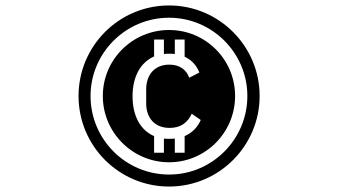

<svg xmlns="http://www.w3.org/2000/svg" viewBox="-20 -652 1240 704"><path d="M601 -143C594 -143 588 -143 581 -144V-92H545V-153C494 -175 466 -228 466 -299C466 -371 495 -423 545 -445V-507H581V-454C588 -455 594 -455 601 -455C608 -455 615 -455 621 -454V-507H657V-444C683 -432 701 -412 711 -386L674 -367C663 -397 638 -415 601 -415C546 -415 516 -377 516 -324V-273C516 -221 546 -183 602 -183C642 -183 668 -202 683 -235L716 -212C705 -186 685 -165 657 -153V-92H621V-144C615 -143 608 -143 601 -143ZM312 -300C312 -458 441 -587 600 -587C758 -587 887 -458 887 -300C887 -141 758 -12 600 -12C441 -12 312 -141 312 -300ZM357 -300C357 -166 466 -57 600 -57C734 -57 842 -166 842 -300C842 -434 734 -542 600 -542C466 -542 357 -434 357 -300ZM268 -300C268 -117 416 32 600 32C783 32 932 -117 932 -300C932 -483 783 -632 600 -632C416 -632 268 -483 268 -300Z"/></svg>

Font: CryptoKit 1.4
Style: Regular
Weight: 400
Monospace: yes
Designer: Oceane Juvin
Foundry: http://www.head-geneve.ch
Version: Version 1.000